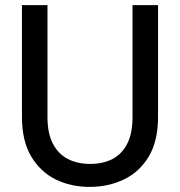

<svg xmlns="http://www.w3.org/2000/svg" viewBox="-20 -720 705 752"><path d="M331 12Q257 12 197.5 -17.5Q138 -47 102 -107.5Q66 -168 66 -262V-700H166V-261Q166 -198 187 -157.5Q208 -117 245.5 -97.5Q283 -78 333 -78Q384 -78 421 -97.5Q458 -117 478.5 -157.5Q499 -198 499 -261V-700H599V-262Q599 -168 563 -107.5Q527 -47 466 -17.5Q405 12 331 12Z"/></svg>

Font: DMSans_18ptMedium
Style: Regular
Weight: 500
Designer: Colophon Foundry, Jonny Pinhorn
Foundry: Colophon Foundry
Version: Version 4.004;gftools[0.9.30]